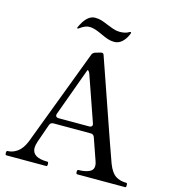

<svg xmlns="http://www.w3.org/2000/svg" viewBox="-133 -1047 1039 1155"><g transform="rotate(15 387.0 -469.0)"><path d="M760 -13Q760 0 754 0H455Q448 0 448 -13Q448 -20 449.5 -23.5Q451 -27 455 -27Q494 -27 520.5 -38.5Q547 -50 547 -77Q547 -90 541 -106L494 -241Q488 -259 470 -259H238Q220 -259 214 -242Q185 -161 174 -128Q166 -104 166 -88Q166 -27 263 -27Q267 -27 268 -22.5Q269 -18 269 -13Q269 0 263 0H14Q7 0 7 -13Q7 -27 14 -27Q45 -27 74.5 -48Q104 -69 123 -116Q139 -156 350 -716Q355 -730 371 -735L395 -742Q403 -745 409 -745Q415 -745 417 -743Q420 -741 422 -736L462 -621Q496 -524 547.5 -374.5Q599 -225 639 -114Q659 -63 686.5 -45Q714 -27 754 -27Q758 -27 759 -22.5Q760 -18 760 -13ZM241 -312Q241 -305 246 -301Q251 -297 260 -297H450Q469 -297 469 -313L467 -321L371 -597Q367 -611 360.5 -618Q354 -625 352 -620Q321 -537 243 -321Q241 -315 241 -312ZM376 -853Q372 -855 353 -863Q334 -871 317 -874Q305 -876 300 -876Q284 -876 269.5 -870Q255 -864 235 -849Q234 -848 231 -848Q227 -848 227 -851L228 -855Q265 -938 316 -938Q339 -938 357.5 -932Q376 -926 402 -915Q441 -899 458 -896Q472 -894 479 -894Q517 -894 539 -909L543 -910Q548 -910 548 -906Q548 -904 545 -896Q532 -865 511 -846Q490 -827 463 -827Q443 -827 423 -833.5Q403 -840 376 -853Z"/></g></svg>

Font: Shippori Mincho B1 Medium
Style: Regular
Weight: 500
Designer: FONTDASU
Foundry: FONTDASU / Google Inc. / but / Adobe
Version: Version 3.110; ttfautohint (v1.8.3)